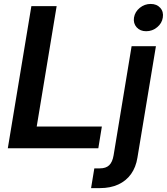

<svg xmlns="http://www.w3.org/2000/svg" viewBox="-20 -759 855 983"><path d="M20 0 140.6 -727.5H270L168 -111.3H501.5L483.4 0ZM653.8 -522.5H778.3L683.6 48.3Q675.8 97.2 650.9 132.1Q626 167 585.7 185.5Q545.4 204.1 491.2 204.1H446.3L462.9 103H491.2Q522.5 103 539.1 86.9Q555.7 70.8 561.5 36.6ZM728.5 -599.1Q697.3 -599.1 679.4 -619.4Q661.6 -639.6 666 -668.9Q670.9 -698.7 695.6 -718.8Q720.2 -738.8 751.5 -738.8Q782.7 -738.8 800.5 -718.8Q818.4 -698.7 813.5 -668.9Q809.1 -639.6 784.4 -619.4Q759.8 -599.1 728.5 -599.1Z"/></svg>

Font: Inter 28pt SemiBold
Style: Italic
Weight: 600
Italic angle: -9.3988°
Designer: Rasmus Andersson
Foundry: rsms
Version: Version 4.001;git-66647c0bb